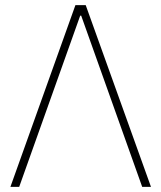

<svg xmlns="http://www.w3.org/2000/svg" viewBox="-20 -727 628 747"><path d="M20.5 0 273.4 -707H313.5L567.4 0H533.2L295.9 -666H292L54.7 0Z"/></svg>

Font: Pretendard Std Thin
Style: Regular
Weight: 100
Designer: Base glyphs from Inter by Rasmus Andersson; Hangeul glyphs from Noto Sans CJK(Source Han Sans) by Jang Soo-young and Kan
Foundry: Kil Hyung-jin
Version: Version 1.309